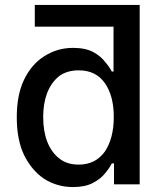

<svg xmlns="http://www.w3.org/2000/svg" viewBox="-20 -747 666 778"><path d="M546 0H442V-85H433Q425 -68 406 -45Q389 -23 357 -6Q325 11 276 11Q211 11 158 -23Q107 -58 77 -120Q48 -181 48 -272Q48 -362 77 -423Q107 -486 159 -519Q212 -553 276 -553Q326 -553 358 -536Q390 -518 406 -496Q422 -478 433 -457H440V-639H121V-727H546ZM405 -410Q369 -462 299 -462Q251 -462 219 -438Q188 -413 171 -370Q155 -328 155 -273Q155 -216 171 -174Q188 -130 220 -105Q251 -80 299 -80Q367 -80 405 -133Q441 -187 441 -273Q441 -359 405 -410Z"/></svg>

Font: Sinter Medium
Style: Regular
Weight: 500
Foundry: Adobe & rsms
Version: Version 1.000